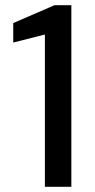

<svg xmlns="http://www.w3.org/2000/svg" viewBox="-20 -720 368 740"><path d="M153 0V-587L31 -556V-631L190 -700H255V0Z"/></svg>

Font: AWOL-DM Medium
Style: Regular
Weight: 500
Designer: Colophon Foundry, Jonny Pinhorn, Mikhail Sharanda
Foundry: Colophon Foundry
Version: Version 1.000;Glyphs 3.2.3 (3260)